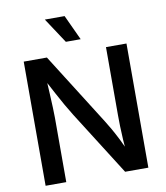

<svg xmlns="http://www.w3.org/2000/svg" viewBox="-99 -1027 956 1108"><g transform="rotate(-10 378.5 -472.5)"><path d="M77.6 0V-727.5H213.4L478.5 -307.6Q493.2 -284.7 510.5 -254.2Q527.8 -223.6 546.9 -185.8Q565.9 -147.9 584.5 -102.5H570.3Q566.4 -143.6 564 -185.5Q561.5 -227.5 560.5 -264.2Q559.6 -300.8 559.6 -326.7V-727.5H679.7V0H543.5L305.2 -376.5Q284.7 -409.7 265.9 -442.4Q247.1 -475.1 224.6 -517.3Q202.1 -559.6 169.9 -620.1H188Q190.9 -566.9 193.4 -519.8Q195.8 -472.7 197.3 -436Q198.7 -399.4 198.7 -377.4V0ZM336.9 -797.9 239.7 -945.3H355.5L423.8 -797.9Z"/></g></svg>

Font: Inter
Style: 540
Weight: 540
Designer: Rasmus Andersson
Foundry: rsms
Version: Version 4.001;git-66647c0bb